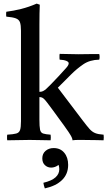

<svg xmlns="http://www.w3.org/2000/svg" viewBox="-20 -775 594 1062"><path d="M20 1Q19 -3 19 -7Q19 -11 19 -15Q19 -19 19 -22.5Q19 -26 20 -30Q54 -32 70 -36.5Q86 -41 91 -56Q96 -71 96 -104V-605Q96 -636 90.5 -651.5Q85 -667 67.5 -673.5Q50 -680 15 -683Q14 -687 14 -690Q14 -693 14 -696Q14 -700 14 -703Q14 -706 15 -710Q55 -715 97 -725.5Q139 -736 183 -755L200 -749Q199 -727 198.5 -699Q198 -671 198 -638V-267Q210 -267 218 -271Q226 -275 231 -279Q233 -281 239 -286.5Q245 -292 260 -307Q275 -322 303 -352Q329 -381 344.5 -397.5Q360 -414 360 -425Q360 -433 346.5 -438.5Q333 -444 310 -445Q309 -449 309 -453Q309 -457 309 -461Q309 -465 309 -469Q309 -473 310 -477Q330 -477 360.5 -476Q391 -475 415 -475Q427 -475 449.5 -475.5Q472 -476 495 -476Q518 -476 529 -476Q530 -472 530.5 -468Q531 -464 531 -460Q531 -456 530.5 -452.5Q530 -449 529 -445Q477 -444 441 -419.5Q405 -395 372 -362L300 -290L438 -108Q460 -79 474.5 -62.5Q489 -46 506 -39Q523 -32 553 -30Q555 -16 553 1Q540 1 514.5 0Q489 -1 435 -1Q427 -1 411 -1Q395 -1 381 1Q381 -10 369 -29.5Q357 -49 350 -58Q347 -63 335 -79.5Q323 -96 306.5 -118.5Q290 -141 273 -164.5Q256 -188 242 -206Q231 -221 221.5 -229.5Q212 -238 198 -238V-114Q198 -75 201.5 -58Q205 -41 218.5 -36.5Q232 -32 260 -30Q262 -15 260 1Q234 1 205.5 0Q177 -1 144 -1Q112 -1 81 0Q50 1 20 1ZM220 236Q266 225 287 206Q308 187 308 161Q308 149 304 137Q285 152 263 152Q243 152 228.5 138.5Q214 125 214 101Q214 75 232 59.5Q250 44 277 44Q314 44 335.5 70Q357 96 357 137Q357 188 323 221Q289 254 228 267Q225 259 223 251.5Q221 244 220 236Z"/></svg>

Font: Castoro
Style: Regular
Weight: 400
Designer: John Hudson
Foundry: Tiro Typeworks Ltd.
Version: Version 2.04